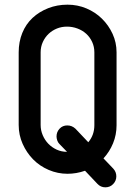

<svg xmlns="http://www.w3.org/2000/svg" viewBox="-20 -744 580 822"><path d="M234 -128Q228 -134 225 -143Q222 -152 222 -160Q222 -179 235 -193Q248 -207 268 -207Q288 -207 303 -193L358 -135Q384 -166 384 -208V-520Q384 -544 374.5 -564.5Q365 -585 349 -599.5Q333 -614 311.5 -622Q290 -630 267 -630Q244 -630 224 -622Q204 -614 188.5 -599.5Q173 -585 163.5 -564.5Q154 -544 154 -520V-209Q154 -186 163 -165Q172 -144 187 -128.5Q202 -113 222.5 -103.5Q243 -94 267 -94ZM465 -22Q478 -8 478 11Q478 30 464.5 44Q451 58 431 58Q411 58 397 43L344 -13Q307 0 269 0Q227 0 188.5 -16.5Q150 -33 122 -61.5Q94 -90 77 -128Q60 -166 60 -209V-520Q60 -565 75.5 -603Q91 -641 119.5 -667.5Q148 -694 186.5 -709Q225 -724 269 -724Q312 -724 350 -708Q388 -692 416.5 -664Q445 -636 462 -599Q479 -562 479 -520V-208Q479 -167 464 -130.5Q449 -94 423 -66Z"/></svg>

Font: VDS
Style: Regular
Weight: 400
Designer: artmaker
Foundry: artmaker
Version: Version 1.000 2009 initial release